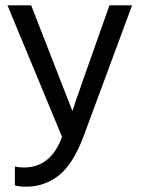

<svg xmlns="http://www.w3.org/2000/svg" viewBox="-20 -527 533 721"><path d="M78 174Q52 174 36 169V98Q51 102 70 102Q171 102 213 -13L8 -507H97L252 -110Q260 -138 391 -507H476L293 -13Q254 90 200.5 132Q147 174 78 174Z"/></svg>

Font: Hind Colombo
Style: Regular
Weight: 400
Designer: Jyotish Sonowal, Aditi Pimprikar
Foundry: Indian Type Foundry
Version: Version 1.000;PS 1.0;hotconv 1.0.86;makeotf.lib2.5.63406; tt